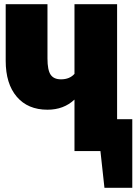

<svg xmlns="http://www.w3.org/2000/svg" viewBox="-20 -716 651 910"><path d="M607 -151V174H475L456 0H333V-244Q282 -196 205 -196Q112 -196 59.5 -257.5Q7 -319 7 -428V-696H205V-439Q205 -384 220 -362Q235 -340 269 -340Q310 -340 333 -366V-696H535V-151Z"/></svg>

Font: Fira Sans Condensed Black
Style: Regular
Weight: 900
Width: 3
Designer: Carrois Corporate & Edenspiekermann AG
Foundry: Carrois Corporate GbR & Edenspiekermann AG
Version: Version 4.203